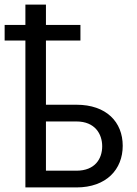

<svg xmlns="http://www.w3.org/2000/svg" viewBox="-34 -820 601 840"><path d="M317.9 -710.9H167V-799.8H77.1V-710.9H-13.7V-642.6H77.1V0H300.3C431.6 0 502.9 -79.1 502.9 -182.1C502.9 -286.1 431.6 -361.8 300.3 -361.8H167V-642.6H317.9ZM167 -288.6H300.3C381.8 -288.6 413.1 -233.4 413.1 -180.2C413.1 -125.5 381.8 -73.2 300.3 -73.2H167Z"/></svg>

Font: Bert Sans
Style: Regular
Weight: 400
Designer: Christian Robertson (Google), Cristiano Sobral
Foundry: Google, Cristiano Sobral
Version: Version 3.101